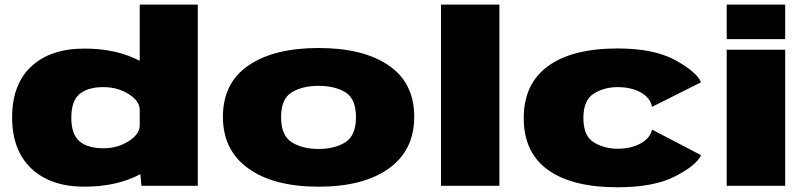

<svg xmlns="http://www.w3.org/2000/svg" viewBox="-20 -805 3504 832"><path d="M593 0H837V-785H585.5V-79.5ZM346 4Q487.5 4 590.8 -51.5Q694 -107 694 -156L585.5 -262Q585.5 -223.5 537.2 -193Q489 -162.5 428.5 -162.5Q361 -162.5 325 -192.2Q289 -222 289 -295Q289 -368 325 -397.8Q361 -427.5 428.5 -427.5Q489 -427.5 537.2 -397.5Q585.5 -367.5 585.5 -329L694 -434Q694 -483 590.8 -538.8Q487.5 -594.5 346 -594.5Q199 -594.5 115.8 -517.2Q32.5 -440 32.5 -296.5Q32.5 -153.5 115.8 -74.8Q199 4 346 4Z M1360.5 4Q1554.5 4 1664.8 -74.8Q1775 -153.5 1775 -299Q1775 -445.5 1664.8 -521.2Q1554.5 -597 1360.5 -597Q1167 -597 1056.5 -521.2Q946 -445.5 946 -299Q946 -153.5 1056.5 -74.8Q1167 4 1360.5 4ZM1360.5 -159.5Q1291 -159.5 1244.5 -188.5Q1198 -217.5 1198 -297.5Q1198 -377.5 1244.5 -405.2Q1291 -433 1360.5 -433Q1430.5 -433 1476.5 -405.2Q1522.5 -377.5 1522.5 -297.5Q1522.5 -217.5 1476.5 -188.5Q1430.5 -159.5 1360.5 -159.5Z M1891 0H2144V-785H1891Z M2656 6.5Q2814.5 6.5 2906.8 -41.5Q2999 -89.5 3018 -132.5L2805.5 -243.5Q2798 -207 2756.8 -183.8Q2715.5 -160.5 2656 -160.5Q2598.5 -160.5 2553.2 -188.2Q2508 -216 2508 -293.5Q2508 -371 2553 -399.2Q2598 -427.5 2656 -427.5Q2716 -427.5 2757 -404.2Q2798 -381 2805.5 -342L3018 -448.5Q2999 -493 2906.8 -544Q2814.5 -595 2656 -595Q2459.5 -595 2354.5 -518.2Q2249.5 -441.5 2249.5 -293.5Q2249.5 -144 2354.5 -68.8Q2459.5 6.5 2656 6.5Z M3129 0H3382.5V-589.5H3129ZM3129 -785V-635.5H3382.5V-785Z"/></svg>

Font: Anybody Expanded Black
Style: Regular
Weight: 900
Width: 7
Designer: Tyler Finck
Foundry: Etcetera Type Company
Version: Version 1.113;gftools[0.9.25]